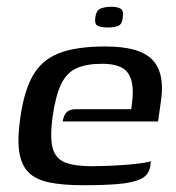

<svg xmlns="http://www.w3.org/2000/svg" viewBox="-20 -540 520 566"><path d="M225 6Q164 6 124 -2.5Q84 -11 63 -33Q42 -55 36.5 -94Q31 -133 40 -194Q51 -272 77 -317.5Q103 -363 153.5 -383Q204 -403 291 -403Q391 -403 428.5 -364.5Q466 -326 455 -246L446 -182H165Q167 -198 175.5 -208Q184 -218 203 -218H367L370 -244Q376 -298 357 -325Q338 -352 281 -352Q234 -352 205 -338.5Q176 -325 160 -291.5Q144 -258 135 -196Q127 -136 135 -104.5Q143 -73 171 -61.5Q199 -50 251 -50Q270 -50 296 -51Q322 -52 349 -54Q376 -56 397 -59Q418 -62 425 -65L423 -51Q422 -40 415 -29Q408 -18 392 -11Q369 -1 328 2.5Q287 6 225 6ZM298 -459Q280 -459 269 -463.5Q258 -468 261 -489Q264 -510 277 -515Q290 -520 308 -520Q326 -520 335.5 -514.5Q345 -509 342 -489Q340 -468 328 -463.5Q316 -459 298 -459Z"/></svg>

Font: Genos Medium
Style: Italic
Weight: 500
Italic angle: -8°
Designer: Robert E. Leuschke
Foundry: Robert E. Leuschke
Version: Version 1.010